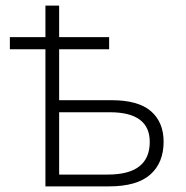

<svg xmlns="http://www.w3.org/2000/svg" viewBox="-20 -663 662 683"><path d="M190.4 -643.1V-530.8H368.2V-487.8H190.4V-306.6H376Q471.7 -306.6 516.8 -267.6Q562 -228.5 562 -158.7Q562 -84 514.6 -42Q467.3 0 367.2 0H141.6V-487.8H15.1V-530.8H141.6V-643.1ZM370.6 -263.7H190.4V-42H363.3Q512.7 -42 512.7 -158.2Q512.7 -263.7 370.6 -263.7Z"/></svg>

Font: Open Sans Light
Style: Regular
Weight: 300
Designer: Monotype Design Team
Foundry: Monotype Imaging Inc.
Version: Version 3.000; ttfautohint (v1.8.4)